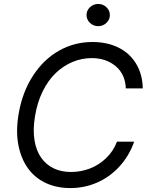

<svg xmlns="http://www.w3.org/2000/svg" viewBox="-20 -952 767 982"><path d="M710.2 -500H623.6Q620.4 -573.2 571.2 -614Q522 -654.8 448.9 -654.8Q398.1 -654.8 351 -635.1Q304 -615.4 265.3 -578.7Q226.6 -541.9 198.5 -485.1Q170.5 -428.3 159.1 -358Q147.7 -288.4 156.4 -234.9Q165.1 -181.5 190.5 -145.4Q215.9 -109.4 254.6 -90.9Q293.3 -72.4 342.3 -72.4Q392.8 -72.4 438.9 -89.8Q485.1 -107.2 522.4 -142.8Q559.7 -178.3 578.1 -227.3H666.2Q640.3 -154.1 590.4 -100Q540.5 -45.8 475.9 -17.9Q411.2 9.9 339.5 9.9Q269.2 9.9 213.2 -16.5Q157.3 -43 122.2 -92.3Q87 -141.7 73.7 -211.8Q60.4 -282 75.3 -369.3Q94.1 -480.8 148.8 -564.8Q203.5 -648.8 282.1 -693Q360.8 -737.2 453.1 -737.2Q527 -737.2 584.5 -709.3Q642 -681.5 675.4 -627.3Q708.8 -573.2 710.2 -500ZM524.3 -834.9Q506.7 -818.2 482.2 -818.2Q457.7 -818.2 440.2 -834.9Q422.6 -851.6 422.6 -875Q422.6 -898.4 440.2 -915.1Q457.7 -931.8 482.2 -931.8Q506.7 -931.8 524.3 -915.1Q541.9 -898.4 541.9 -875Q541.9 -851.6 524.3 -834.9Z"/></svg>

Font: Karasuma Gothic
Style: Italic
Weight: 400
Italic angle: -9.39999°
Designer: Rasmus Andersson / Ryoko Nishizuka
Foundry: Genbu
Version: Version 1.00